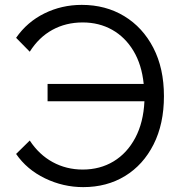

<svg xmlns="http://www.w3.org/2000/svg" viewBox="-20 -751 757 787"><path d="M321 16Q239 16 164.5 -20Q90 -56 46 -120L102 -175Q140 -117 196 -86.5Q252 -56 319 -56Q390 -56 445.5 -89.5Q501 -123 534.5 -186Q568 -249 572 -336H175V-407H569Q561 -486 527 -542.5Q493 -599 439.5 -629Q386 -659 319 -659Q250 -659 194.5 -628.5Q139 -598 102 -539L46 -596Q91 -661 162 -696Q233 -731 315 -731Q413 -731 489 -685Q565 -639 608.5 -555Q652 -471 652 -357Q652 -243 609.5 -159Q567 -75 492.5 -29.5Q418 16 321 16Z"/></svg>

Font: Wix Madefor Text
Style: Regular
Weight: 400
Designer: Dalton Maag Ltd
Foundry: Dalton Maag Ltd
Version: Version 3.100